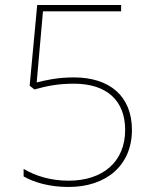

<svg xmlns="http://www.w3.org/2000/svg" viewBox="-20 -734 610 764"><path d="M274 -426C206 -426 159 -414 126 -406L151 -689H462V-714H128L98 -393L117 -378C166 -392 212 -401 274 -401C408 -401 478 -331 478 -217C478 -90 389 -15 253 -15C180 -15 119 -35 74 -62V-32C116 -8 177 10 253 10C403 10 505 -76 505 -217C505 -351 417 -426 274 -426Z"/></svg>

Font: Noto Sans Lao UI Thin
Style: Regular
Weight: 100
Designer: Monotype Design Team
Foundry: Monotype Imaging Inc.
Version: Version 2.000